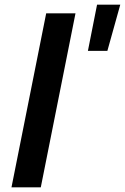

<svg xmlns="http://www.w3.org/2000/svg" viewBox="-20 -799 533 819"><path d="M29 0 177 -742H302L154 0ZM355 -582 394 -779H493L438 -582Z"/></svg>

Font: Montserrat Thin SemiBold
Style: Italic
Weight: 600
Italic angle: -11.3°
Version: Version 9.000